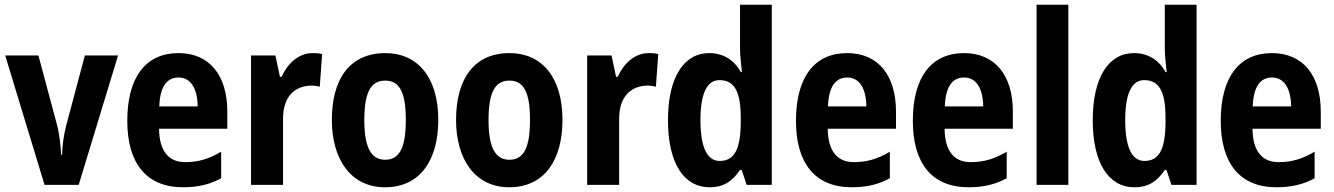

<svg xmlns="http://www.w3.org/2000/svg" viewBox="-20 -780 5626 810"><path d="M168 0H312L478 -546H338L260 -253C247 -203 243 -163 242 -127H238C235 -171 232 -210 219 -259L142 -546H2Z M733 -556C596 -556 517 -456 517 -270C517 -93 596 10 752 10C815 10 866 -2 913 -28V-140C861 -109 816 -96 761 -96C691 -96 652 -143 651 -237H939V-309C939 -462 864 -556 733 -556ZM733 -453C786 -453 813 -405 814 -331H652C655 -419 687 -453 733 -453Z M1299 -556C1237 -556 1192 -509 1168 -456H1161L1142 -546H1039V0H1174V-279C1174 -369 1220 -419 1297 -419C1303 -419 1321 -417 1329 -414L1339 -552C1324 -556 1309 -556 1299 -556Z M1829 -274C1829 -456 1740 -556 1606 -556C1454 -556 1380 -445 1380 -274C1380 -111 1458 10 1604 10C1759 10 1829 -113 1829 -274ZM1517 -273C1517 -388 1543 -440 1605 -440C1667 -440 1692 -388 1692 -274C1692 -160 1667 -106 1605 -106C1544 -106 1517 -161 1517 -273Z M2353 -274C2353 -456 2264 -556 2130 -556C1978 -556 1904 -445 1904 -274C1904 -111 1982 10 2128 10C2283 10 2353 -113 2353 -274ZM2041 -273C2041 -388 2067 -440 2129 -440C2191 -440 2216 -388 2216 -274C2216 -160 2191 -106 2129 -106C2068 -106 2041 -161 2041 -273Z M2717 -556C2655 -556 2610 -509 2586 -456H2579L2560 -546H2457V0H2592V-279C2592 -369 2638 -419 2715 -419C2721 -419 2739 -417 2747 -414L2757 -552C2742 -556 2727 -556 2717 -556Z M2974 10C3034 10 3070 -16 3102 -63H3109L3130 0H3236V-760H3102V-574C3102 -541 3107 -510 3110 -476H3105C3077 -528 3030 -556 2972 -556C2865 -556 2798 -454 2798 -273C2798 -93 2864 10 2974 10ZM3016 -101C2963 -101 2935 -159 2935 -274C2935 -384 2962 -442 3015 -442C3080 -442 3105 -391 3105 -283V-256C3103 -150 3078 -101 3016 -101Z M3554 -556C3417 -556 3338 -456 3338 -270C3338 -93 3417 10 3573 10C3636 10 3687 -2 3734 -28V-140C3682 -109 3637 -96 3582 -96C3512 -96 3473 -143 3472 -237H3760V-309C3760 -462 3685 -556 3554 -556ZM3554 -453C3607 -453 3634 -405 3635 -331H3473C3476 -419 3508 -453 3554 -453Z M4047 -556C3910 -556 3831 -456 3831 -270C3831 -93 3910 10 4066 10C4129 10 4180 -2 4227 -28V-140C4175 -109 4130 -96 4075 -96C4005 -96 3966 -143 3965 -237H4253V-309C4253 -462 4178 -556 4047 -556ZM4047 -453C4100 -453 4127 -405 4128 -331H3966C3969 -419 4001 -453 4047 -453Z M4487 0V-760H4353V0Z M4766 10C4826 10 4862 -16 4894 -63H4901L4922 0H5028V-760H4894V-574C4894 -541 4899 -510 4902 -476H4897C4869 -528 4822 -556 4764 -556C4657 -556 4590 -454 4590 -273C4590 -93 4656 10 4766 10ZM4808 -101C4755 -101 4727 -159 4727 -274C4727 -384 4754 -442 4807 -442C4872 -442 4897 -391 4897 -283V-256C4895 -150 4870 -101 4808 -101Z M5346 -556C5209 -556 5130 -456 5130 -270C5130 -93 5209 10 5365 10C5428 10 5479 -2 5526 -28V-140C5474 -109 5429 -96 5374 -96C5304 -96 5265 -143 5264 -237H5552V-309C5552 -462 5477 -556 5346 -556ZM5346 -453C5399 -453 5426 -405 5427 -331H5265C5268 -419 5300 -453 5346 -453Z"/></svg>

Font: Noto Sans Gujarati UI Condensed
Style: Bold
Weight: 700
Width: 3
Designer: Jelle Bosma - Monotype Design Team, Universal Thirst
Foundry: Monotype Imaging Inc.
Version: Version 2.106